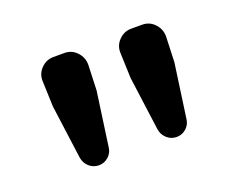

<svg xmlns="http://www.w3.org/2000/svg" viewBox="-69 -893 712 580"><g transform="rotate(-20 287.0 -603.0)"><path d="M115.2 -466.8 91.8 -640.6 88.9 -722.7Q87.9 -746.1 104.5 -763.2Q121.1 -780.3 144.5 -780.3H179.7Q203.1 -780.3 219.2 -763.2Q235.4 -746.1 235.4 -722.7L232.4 -640.6L208 -466.8Q206.1 -449.2 192.9 -437.5Q179.7 -425.8 162.1 -425.8Q144.5 -425.8 131.3 -437.5Q118.2 -449.2 115.2 -466.8ZM365.2 -466.8 341.8 -640.6 338.9 -722.7Q337.9 -746.1 354.5 -763.2Q371.1 -780.3 394.5 -780.3H429.7Q453.1 -780.3 469.2 -763.2Q485.4 -746.1 485.4 -722.7L482.4 -640.6L458 -466.8Q456.1 -449.2 442.9 -437.5Q429.7 -425.8 412.1 -425.8Q394.5 -425.8 381.3 -437.5Q368.2 -449.2 365.2 -466.8Z"/></g></svg>

Font: Gen Jyuu Gothic Bold
Style: Bold
Weight: 700
Designer: [Source Han Sans]
Ryoko NISHIZUKA  (kana & ideographs); Paul D. Hunt (Latin, Greek & Cyrillic); Wenlong ZHANG  (bopomofo
Version: Version 1.002.20150607